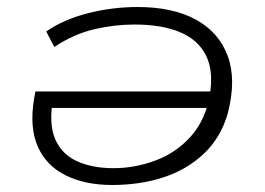

<svg xmlns="http://www.w3.org/2000/svg" viewBox="-20 -520 757 548"><path d="M300 8Q222 8 166.5 -20Q111 -48 87.5 -102.5Q64 -157 77 -236L81 -259H603L596 -212H98L131 -235Q119 -166 137.5 -123Q156 -80 199.5 -60Q243 -40 304 -40Q365 -40 424 -62Q483 -84 525 -131Q567 -178 580 -253L579 -251Q590 -318 567.5 -362.5Q545 -407 493 -428.5Q441 -450 364 -450Q307 -450 249 -436.5Q191 -423 135 -386L112 -430Q160 -464 230 -482Q300 -500 373 -500Q473 -500 539 -464Q605 -428 630 -360Q655 -292 630 -196Q610 -127 562 -81.5Q514 -36 447 -14Q380 8 300 8Z"/></svg>

Font: Nunito Sans 7pt Expanded ExtraLight
Style: Italic
Weight: 250
Width: 7
Italic angle: -9°
Designer: Vernon Adams
Foundry: Vernon Adams
Version: Version 3.101;gftools[0.9.27]